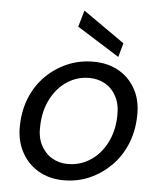

<svg xmlns="http://www.w3.org/2000/svg" viewBox="-53 -777 702 835"><g transform="rotate(5 298.0 -359.5)"><path d="M256 12Q192 12 143.5 -17Q95 -46 69 -97.5Q43 -149 46 -214Q48 -279 71 -333.5Q94 -388 134.5 -428Q175 -468 227.5 -490.5Q280 -513 340 -513Q405 -513 453 -485Q501 -457 527 -407Q553 -357 550 -289Q548 -225 525 -170Q502 -115 461.5 -74.5Q421 -34 369 -11Q317 12 256 12ZM267 -60Q321 -60 365 -88.5Q409 -117 435.5 -168Q462 -219 464 -284Q466 -335 448 -370Q430 -405 399 -423Q368 -441 329 -441Q276 -441 232.5 -412.5Q189 -384 162.5 -333Q136 -282 134 -217Q131 -167 149 -132Q167 -97 198 -78.5Q229 -60 267 -60ZM446 -543 261 -659 282 -731 463 -604Z"/></g></svg>

Font: DM Sans 17pt
Style: Italic
Weight: 400
Italic angle: -10°
Version: Version 4.004;gftools[0.9.30]